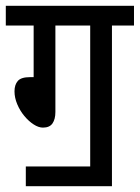

<svg xmlns="http://www.w3.org/2000/svg" viewBox="-20 -642 482 662"><path d="M171 -554V-256Q171 -231 161 -216.5Q151 -202 128 -202Q113 -202 96 -213Q79 -224 64 -242Q49 -260 39.5 -282.5Q30 -305 30 -327Q30 -350 41.5 -363Q53 -376 83 -376H96V-554H0V-622H442V-554H366V0H291V-554ZM69 -68H322V0H69Z"/></svg>

Font: Noto Sans ExtraCondensed
Style: Regular
Weight: 400
Width: 2
Designer: Monotype Design Team
Foundry: Monotype Imaging Inc.
Version: Version 2.013